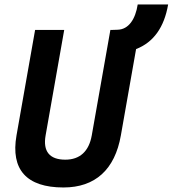

<svg xmlns="http://www.w3.org/2000/svg" viewBox="-20 -827 770 857"><path d="M263.2 9.8C404.8 9.8 492.7 -69.8 519.5 -222.7L587.4 -607.9C665.5 -638.2 712.9 -705.1 730.5 -807.1H594.7C584.5 -741.2 554.2 -695.8 505.4 -694.3L480.5 -693.4H472.7L389.6 -222.7C377 -151.4 336.4 -114.3 271.5 -114.3C201.2 -114.3 170.9 -151.4 183.6 -222.7L266.6 -693.4H136.7L53.7 -222.7C26.9 -69.8 98.6 9.8 263.2 9.8Z"/></svg>

Font: Cascadia Code
Style: Bold Italic
Weight: 700
Italic angle: -10°
Monospace: yes
Designer: Aaron Bell
Foundry: Saja Typeworks
Version: Version 2404.023